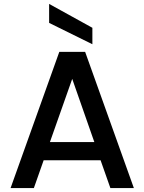

<svg xmlns="http://www.w3.org/2000/svg" viewBox="-20 -961 737 981"><path d="M494 -142H203L153 0H34L283 -696H415L664 0H544ZM462 -235 349 -558 235 -235ZM452 -819V-735L231 -844V-941Z"/></svg>

Font: Poppins-tnum Medium
Style: Regular
Weight: 500
Designer: Ninad Kale (Devanagari), Jonny Pinhorn (Latin)
Foundry: Indian Type Foundry
Version: Version 4.004